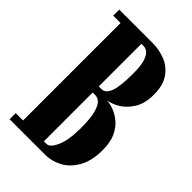

<svg xmlns="http://www.w3.org/2000/svg" viewBox="-210 -783 867 867"><g transform="rotate(45 223.0 -350.0)"><path d="M22 0V-39H69V-661.5H22V-700H236.5Q278.5 -700 317 -684.5Q355.5 -669 380 -633.8Q404.5 -598.5 404.5 -539.5Q404.5 -482 381.5 -445.8Q358.5 -409.5 327.8 -391.8Q297 -374 272.5 -371Q291 -370.5 315.5 -361.8Q340 -353 363.5 -333.8Q387 -314.5 402.5 -281.8Q418 -249 418 -200Q418 -130 393 -85.8Q368 -41.5 329.2 -20.8Q290.5 0 250 0ZM202 -389.5H220Q244 -389.5 257.5 -423Q271 -456.5 271 -539.5Q271 -589 262.8 -615.2Q254.5 -641.5 242.2 -651.5Q230 -661.5 217 -661.5H202ZM202 -39H219Q240.5 -39 259.2 -80.5Q278 -122 278 -200Q278 -262 269 -294.5Q260 -327 246.8 -338.8Q233.5 -350.5 220 -350.5H202Z"/></g></svg>

Font: Imbue 10pt ExtraBold
Style: Regular
Weight: 800
Designer: Tyler Finck
Foundry: Etcetera Type Company
Version: Version 1.102; ttfautohint (v1.8.3)